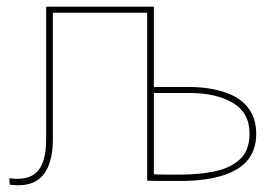

<svg xmlns="http://www.w3.org/2000/svg" viewBox="-20 -540 831 574"><path d="M519 1Q488 1 464 1Q440 1 420 0V-520H440V-280H543Q582 -280 614 -274Q646 -268 670.5 -257Q695 -246 712 -229Q729 -212 737.5 -190Q746 -168 746 -141Q746 -68 687.5 -33.5Q629 1 519 1ZM9 12 8 -7Q46 -2 70.5 -12.5Q95 -23 106.5 -51Q118 -79 118 -124V-520H138V-124Q138 -75 124 -42Q110 -9 81.5 4.5Q53 18 9 12ZM521 -18Q574 -18 621 -27.5Q668 -37 697 -63.5Q726 -90 726 -141Q726 -203 676 -232.5Q626 -262 547 -262H440V-19Q458 -18 478.5 -18Q499 -18 521 -18ZM126 -502V-520H434V-502Z"/></svg>

Font: Murecho Thin
Style: Regular
Weight: 100
Designer: Neil Summerour
Foundry: Positype
Version: Version 1.010